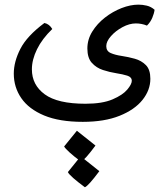

<svg xmlns="http://www.w3.org/2000/svg" viewBox="-20 -368 722 823"><path d="M335 154.3Q234.9 154.3 169.2 127Q103.5 99.6 71.3 52.7Q39.1 5.9 39.1 -52.2Q39.1 -103.5 67.4 -158.7Q95.7 -213.9 170.4 -269.5Q191.4 -265.1 204.1 -243.7Q160.6 -201.7 138.7 -157Q116.7 -112.3 116.7 -70.8Q116.7 -3.9 171.9 36.4Q227.1 76.7 346.2 76.7Q418.9 76.7 462.6 57.9Q506.3 39.1 525.6 15.9Q544.9 -7.3 544.9 -21.5Q544.9 -37.6 525.6 -43.7Q506.3 -49.8 478 -54.2Q449.7 -58.6 421.4 -67.9Q393.1 -77.1 373.8 -98.4Q354.5 -119.6 354.5 -160.2Q354.5 -198.7 375.5 -232.7Q396.5 -266.6 429.7 -292.5Q462.9 -318.4 501 -333.3Q539.1 -348.1 573.7 -348.1Q590.8 -348.1 609.1 -343.8Q627.4 -339.4 642.6 -326.2Q640.6 -310.1 632.6 -291.3Q624.5 -272.5 609.9 -258.3Q586.9 -267.6 562.5 -267.6Q534.7 -267.6 505.1 -251.7Q475.6 -235.8 455.6 -213.1Q435.5 -190.4 435.5 -170.4Q435.5 -148.9 454.6 -140.6Q473.6 -132.3 501.7 -128.2Q529.8 -124 557.9 -116.2Q585.9 -108.4 605.2 -89.1Q624.5 -69.8 624.5 -30.3Q624.5 18.1 590.8 60.3Q557.1 102.5 492.4 128.4Q427.7 154.3 335 154.3ZM343.8 434.6Q314 412.6 294.2 395.3Q274.4 377.9 271 369.6L325.7 301.8L405.8 365.7Q358.4 429.2 343.8 434.6ZM327.1 324.7Q297.9 303.2 278.3 285.4Q258.8 267.6 254.9 259.8L309.6 192.4L389.2 255.9Q342.3 319.3 327.1 324.7Z"/></svg>

Font: Harmattan SemiBold
Style: Regular
Weight: 600
Designer: George W. Nuss III and SIL International
Foundry: SIL International
Version: Version 4.000